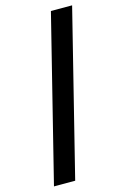

<svg xmlns="http://www.w3.org/2000/svg" viewBox="-150 -918 758 1163"><g transform="rotate(-15 229.0 -336.5)"><path d="M294 -852H427L170 179H37Z"/></g></svg>

Font: Khand Black
Style: Regular
Weight: 900
Designer: Sanchit Sawaria and Jyotish Sonowal (Devanagari), Satya Rajpurohit (Latin)
Foundry: Indian Type Foundry
Version: Version 2.000;PS 1.0;hotconv 1.0.79;makeotf.lib2.5.61930